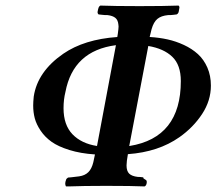

<svg xmlns="http://www.w3.org/2000/svg" viewBox="-20 -667 777 689"><path d="M328.1 -143.1 396 -504.9Q242.7 -484.9 214.8 -336.9Q208 -310.1 208 -278.8Q208 -218.8 240 -185.3Q272 -151.9 328.1 -143.1ZM512.2 -502 443.8 -143.1H444.8Q628.9 -172.9 628.9 -376Q628.9 -434.1 598.1 -463.4Q567.4 -492.7 512.2 -502ZM517.1 -534.2H518.1Q551.3 -532.2 581.3 -525.6Q611.3 -519 640.1 -505.6Q668.9 -492.2 690.2 -472.9Q711.4 -453.6 724.1 -424.6Q736.8 -395.5 736.8 -359.9Q736.8 -305.7 705.1 -257.6Q673.3 -209.5 624 -174.8Q548.3 -121.6 439 -113.8Q434.1 -86.9 434.1 -73.2Q434.1 -53.2 443.6 -43.9Q453.1 -34.7 474.1 -32.2Q483.4 -32.2 492.2 -30.8Q495.6 -30.8 494.1 -27.8Q494.6 -27.3 498 -24.7Q501.5 -22 503.9 -21Q507.8 -18.1 506.3 -9.5Q504.9 -1 499 2Q453.1 0 367.2 0H355Q279.8 0 226.1 2H216.8Q211.4 -6.8 216.8 -21Q217.8 -25.9 224.1 -29.8Q226.1 -29.8 230 -30.3Q233.9 -30.8 235.8 -30.8Q259.3 -33.2 264.2 -34.2Q284.7 -37.1 296.9 -49.1Q309.1 -61 314.9 -85Q316.4 -90.8 320.8 -112.8Q269 -116.2 229 -128.7Q189 -141.1 165 -158.2Q141.1 -175.3 125.7 -198.2Q110.4 -221.2 104.7 -242.7Q99.1 -264.2 99.1 -288.1Q99.1 -301.3 101.1 -320.8Q114.7 -410.2 207 -474.1Q282.2 -525.9 400.9 -534.2Q402.8 -543.5 404.8 -562Q406.2 -572.8 404.8 -579.1Q403.3 -595.2 394 -602.8Q384.8 -610.4 366.2 -612.8Q354 -612.8 347.2 -613.8Q345.2 -613.8 340.6 -614.5Q335.9 -615.2 334 -615.2Q330.1 -617.7 330.1 -624Q332 -635.3 334 -640.1Q335.4 -644 339.8 -647Q389.6 -645 481 -645Q569.3 -645 621.1 -647Q624 -644 624 -640.1Q622.6 -631.3 621.1 -624Q619.1 -617.7 613.8 -615.2Q611.8 -615.2 607.9 -614.5Q604 -613.8 602.1 -613.8Q595.2 -612.8 583 -612.8Q558.1 -610.4 544.7 -599.1Q531.2 -587.9 523.9 -562Q522.9 -557.1 520.5 -548.1Q518.1 -539.1 517.1 -534.2Z"/></svg>

Font: Common Serif SemiBold
Style: Italic
Weight: 600
Italic angle: -12°
Designer: Philipp H. Poll, Khaled Hosny
Foundry: Stefan Peev, Context Ltd.
Version: Version 1.026